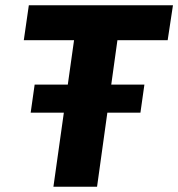

<svg xmlns="http://www.w3.org/2000/svg" viewBox="-20 -706 674 726"><path d="M182 0 260 -554H70L89 -686H634L614 -554H424L347 0ZM96 -280 111 -386H526L511 -280Z"/></svg>

Font: Chivo Mono
Style: Bold Italic
Weight: 700
Italic angle: -8.05°
Monospace: yes
Version: Version 1.008